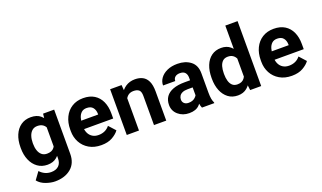

<svg xmlns="http://www.w3.org/2000/svg" viewBox="-90 -1313 3491 2084"><g transform="rotate(-20 1656.0 -271.0)"><path d="M389.2 -528.3H517.1V-18.1Q517.1 90.8 446.5 149.4Q376 208 262.7 208Q214.8 208 157.5 188Q100.1 168 65.9 125.5L128.4 39.6Q152.8 66.9 185.3 82.5Q217.8 98.1 256.8 98.1Q313 98.1 344.2 68.1Q375.5 38.1 375.5 -17.6V-405.8ZM33.7 -257.8V-268.1Q33.7 -348.6 59.6 -409.4Q85.4 -470.2 133.5 -504.2Q181.6 -538.1 248 -538.1Q318.4 -538.1 359.4 -503.4Q400.4 -468.7 421.4 -408Q442.4 -347.2 452.1 -269.5V-252.4Q442.4 -178.7 419.2 -119.4Q396 -60.1 354.2 -25.1Q312.5 9.8 247.1 9.8Q181.6 9.8 133.5 -25.1Q85.4 -60.1 59.6 -120.4Q33.7 -180.7 33.7 -257.8ZM174.8 -268.1V-257.8Q174.8 -215.3 186.3 -180.7Q197.8 -146 221.7 -125.5Q245.6 -105 282.7 -105Q340.3 -105 366.5 -140.4Q392.6 -175.8 396.5 -231.9V-290Q394.5 -331.1 382.3 -361.1Q370.1 -391.1 345.7 -407.5Q321.3 -423.8 283.7 -423.8Q247.1 -423.8 222.9 -403.1Q198.7 -382.3 186.8 -346.9Q174.8 -311.5 174.8 -268.1Z M869.1 9.8Q787.1 9.8 728.3 -24.9Q669.4 -59.6 638.2 -117.7Q606.9 -175.8 606.9 -246.1V-265.1Q606.9 -344.7 637 -406.5Q667 -468.3 722.4 -503.2Q777.8 -538.1 853.5 -538.1Q929.7 -538.1 981.4 -505.6Q1033.2 -473.1 1059.8 -414.8Q1086.4 -356.4 1086.4 -278.3V-218.3H667.5V-314.9H947.8V-325.7Q946.8 -368.2 924.1 -396.2Q901.4 -424.3 852.5 -424.3Q815.4 -424.3 792.5 -403.6Q769.5 -382.8 758.8 -346.9Q748 -311 748 -265.1V-246.1Q748 -204.1 763.4 -172.1Q778.8 -140.1 807.9 -122.1Q836.9 -104 877.9 -104Q917 -104 949.5 -118.7Q981.9 -133.3 1005.4 -163.1L1075.2 -85.9Q1049.8 -49.8 998 -20Q946.3 9.8 869.1 9.8Z M1304.7 -415.5V0H1163.6V-528.3H1295.9ZM1283.7 -282.2 1244.6 -281.2Q1244.6 -360.4 1270.5 -418Q1296.4 -475.6 1343.3 -506.8Q1390.1 -538.1 1452.6 -538.1Q1502.4 -538.1 1540 -518.8Q1577.6 -499.5 1598.6 -455.3Q1619.6 -411.1 1619.6 -336.4V0H1478V-336.9Q1478 -387.7 1456.3 -405.8Q1434.6 -423.8 1394 -423.8Q1356.9 -423.8 1332.5 -405Q1308.1 -386.2 1295.9 -354.2Q1283.7 -322.3 1283.7 -282.2Z M2012.2 -121.1V-353.5Q2012.2 -390.1 1993.4 -411.9Q1974.6 -433.6 1934.1 -433.6Q1898.9 -433.6 1878.7 -416.7Q1858.4 -399.9 1858.4 -370.1H1717.3Q1717.3 -416 1744.9 -454.1Q1772.5 -492.2 1823 -515.1Q1873.5 -538.1 1941.9 -538.1Q2033.2 -538.1 2093.5 -491.7Q2153.8 -445.3 2153.8 -352.5V-128.9Q2153.8 -84 2159.2 -56.2Q2164.6 -28.3 2174.8 -8.3V0H2032.2Q2022 -21.5 2017.1 -54.7Q2012.2 -87.9 2012.2 -121.1ZM2030.8 -322.8 2031.7 -240.7H1954.6Q1917 -240.7 1893.1 -230Q1869.1 -219.2 1857.9 -200.4Q1846.7 -181.6 1846.7 -158.7Q1846.7 -132.3 1865 -115.2Q1883.3 -98.1 1915.5 -98.1Q1962.9 -98.1 1991.2 -124.3Q2019.5 -150.4 2019.5 -174.3L2057.1 -112.8Q2042.5 -74.2 2002.7 -32.2Q1962.9 9.8 1884.8 9.8Q1809.1 9.8 1757.3 -34.9Q1705.6 -79.6 1705.6 -148.4Q1705.6 -204.1 1732.9 -242.9Q1760.3 -281.7 1814.7 -302.2Q1869.1 -322.8 1949.2 -322.8Z M2574.7 -116.2V-750H2716.3V0H2588.9ZM2240.2 -257.8V-268.1Q2240.2 -348.6 2264.6 -409.4Q2289.1 -470.2 2335.4 -504.2Q2381.8 -538.1 2447.8 -538.1Q2510.3 -538.1 2552 -503.4Q2593.7 -468.7 2617.9 -408Q2642.1 -347.2 2651.4 -269.5V-252.4Q2642.1 -178.7 2617.9 -119.4Q2593.7 -60.1 2551.8 -25.1Q2509.8 9.8 2446.8 9.8Q2381.3 9.8 2335.2 -25.1Q2289.1 -60.1 2264.6 -120.4Q2240.2 -180.7 2240.2 -257.8ZM2381.8 -268.1V-257.8Q2381.8 -215.3 2391.6 -180.7Q2401.4 -146 2423.3 -125.5Q2445.3 -105 2482.4 -105Q2536.1 -105 2562.5 -140.4Q2588.9 -175.8 2592.8 -231.9V-290Q2590.8 -331.1 2578.4 -361.1Q2565.9 -391.1 2542.5 -407.5Q2519 -423.8 2483.4 -423.8Q2446.3 -423.8 2424.1 -403.1Q2401.9 -382.3 2391.8 -346.9Q2381.8 -311.5 2381.8 -268.1Z M3069.8 9.8Q2987.8 9.8 2929 -24.9Q2870.1 -59.6 2838.9 -117.7Q2807.6 -175.8 2807.6 -246.1V-265.1Q2807.6 -344.7 2837.6 -406.5Q2867.7 -468.3 2923.1 -503.2Q2978.5 -538.1 3054.2 -538.1Q3130.4 -538.1 3182.1 -505.6Q3233.9 -473.1 3260.5 -414.8Q3287.1 -356.4 3287.1 -278.3V-218.3H2868.2V-314.9H3148.4V-325.7Q3147.5 -368.2 3124.8 -396.2Q3102.1 -424.3 3053.2 -424.3Q3016.1 -424.3 2993.2 -403.6Q2970.2 -382.8 2959.5 -346.9Q2948.7 -311 2948.7 -265.1V-246.1Q2948.7 -204.1 2964.1 -172.1Q2979.5 -140.1 3008.5 -122.1Q3037.6 -104 3078.6 -104Q3117.7 -104 3150.1 -118.7Q3182.6 -133.3 3206.1 -163.1L3275.9 -85.9Q3250.5 -49.8 3198.7 -20Q3147 9.8 3069.8 9.8Z"/></g></svg>

Font: RobotoDEMO
Style: Regular
Weight: 400
Designer: Christian Robertson
Foundry: Google
Version: Version 2.136